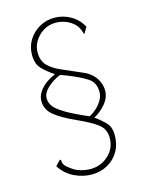

<svg xmlns="http://www.w3.org/2000/svg" viewBox="-110 -738 659 859"><g transform="rotate(-15 219.0 -308.5)"><path d="M209 52Q166 52 126.5 32.5Q87 13 63 -25L86 -49Q93 -46 91.5 -40.5Q90 -35 96 -24.5Q102 -14 130 5Q146 16 168 21.5Q190 27 207 27Q257 27 292 -5.5Q327 -38 327 -86Q327 -127 296 -150.5Q265 -174 202 -202Q136 -232 105 -258.5Q74 -285 74 -323Q74 -347 88.5 -367.5Q103 -388 124 -402.5Q145 -417 164 -424Q130 -447 108.5 -469.5Q87 -492 87 -534Q87 -572 106 -602.5Q125 -633 156.5 -651Q188 -669 226 -669Q265 -669 300 -649.5Q335 -630 355 -593L338 -564Q335 -566 333 -574Q324 -607 293.5 -626.5Q263 -646 225 -646Q194 -646 168.5 -630Q143 -614 128.5 -589.5Q114 -565 114 -538Q114 -500 135 -477.5Q156 -455 197 -437.5Q238 -420 297 -394Q330 -377 346 -350.5Q362 -324 362 -297Q362 -263 337.5 -234.5Q313 -206 284 -191Q316 -168 334 -148Q352 -128 352 -93Q352 -49 333 -16.5Q314 16 281 34Q248 52 209 52ZM266 -202Q281 -210 297.5 -224.5Q314 -239 325 -258Q336 -277 336 -296Q336 -340 304.5 -360.5Q273 -381 218 -403L186 -415Q170 -410 149.5 -396.5Q129 -383 114.5 -366Q100 -349 100 -330Q100 -299 128 -276Q156 -253 208 -228Q225 -220 239 -213.5Q253 -207 266 -202Z"/></g></svg>

Font: Inconsolata SemiCondensed ExtraLight
Style: Regular
Weight: 200
Width: 4
Monospace: yes
Designer: Raph Levien, Cyreal, Brenton Simpson
Foundry: Raph Levien, Cyreal, Google
Version: Version 3.100; ttfautohint (v1.8.4.7-5d5b)